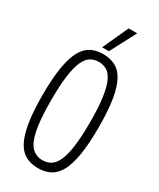

<svg xmlns="http://www.w3.org/2000/svg" viewBox="-227 -971 869 1051"><g transform="rotate(30 207.0 -445.5)"><path d="M207 10Q165 10 132 -6.5Q99 -23 76.5 -63Q54 -103 42 -173Q30 -243 30 -349Q30 -457 42 -527Q54 -597 76.5 -637Q99 -677 131.5 -693.5Q164 -710 207 -710Q249 -710 282.5 -693.5Q316 -677 338.5 -637Q361 -597 373 -527.5Q385 -458 385 -350Q385 -243 373 -173Q361 -103 338.5 -63Q316 -23 283 -6.5Q250 10 207 10ZM207 -40Q236 -40 258.5 -53.5Q281 -67 297 -101Q313 -135 321.5 -195.5Q330 -256 330 -349Q330 -444 321.5 -504.5Q313 -565 297 -599.5Q281 -634 258.5 -647.5Q236 -661 207 -661Q178 -661 155.5 -647Q133 -633 117.5 -599Q102 -565 93.5 -504Q85 -443 85 -349Q85 -225 99.5 -158Q114 -91 141.5 -65.5Q169 -40 207 -40ZM182 -739 256 -901H310L225 -739Z"/></g></svg>

Font: Georama Condensed Light
Style: Regular
Weight: 300
Width: 3
Designer: Jean-Baptiste Levee
Foundry: Production Type
Version: Version 1.000